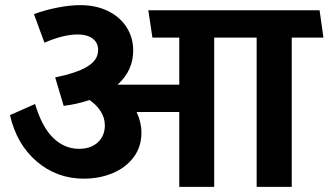

<svg xmlns="http://www.w3.org/2000/svg" viewBox="-20 -731 1285 751"><path d="M1121.1 0H983.9V-584H817.9V0H681.2V-293H514.2Q533.2 -252.9 533.2 -211.9Q533.2 -156.7 502.7 -116Q472.2 -75.2 420.7 -53.7Q369.1 -32.2 308.1 -32.2Q202.1 -32.2 123.5 -99.6Q44.9 -167 19 -280.8L117.2 -324.2Q144 -234.4 188 -191.7Q231.9 -148.9 289.1 -148.9Q335.9 -148.9 363 -174.6Q390.1 -200.2 390.1 -240.2Q390.1 -270 374 -295.4Q357.9 -320.8 330.1 -339.8Q283.2 -323.7 229 -316.9L195.8 -428.2Q279.8 -445.3 321.8 -470.7Q363.8 -496.1 363.8 -535.2Q363.8 -564 342.3 -580.1Q320.8 -596.2 284.2 -596.2Q228 -596.2 153.8 -564L112.8 -675.8Q156.7 -691.9 205.3 -701.4Q253.9 -710.9 293.9 -710.9Q355 -710.9 402.1 -688Q449.2 -665 475.1 -624.5Q501 -584 501 -533.2Q501 -455.1 439.9 -399.9H681.2V-584H576.2L560.1 -690.9H1230L1245.1 -584H1121.1Z"/></svg>

Font: Kadwa
Style: Regular
Weight: 400
Designer: Sol Matas
Foundry: Sol Matas
Version: Version 1.000;PS 001.000;hotconv 1.0.70;makeotf.lib2.5.58329